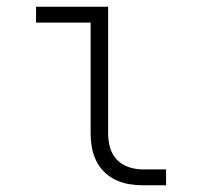

<svg xmlns="http://www.w3.org/2000/svg" viewBox="-20 -550 590 570"><path d="M473 0H404Q383 0 362.5 -3.5Q342 -7 323 -16Q304 -25 289 -40Q274 -55 265 -74Q256 -93 252.5 -113.5Q249 -134 249 -155V-483H87V-530H301V-155Q301 -133 306.5 -112.5Q312 -92 326.5 -76.5Q341 -61 362 -54Q383 -47 404 -47H473Z"/></svg>

Font: Lode Dark Term
Style: Regular
Weight: 400
Monospace: yes
Designer: Belleve Invis
Foundry: Belleve Invis
Version: Version 29.2.0